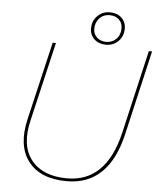

<svg xmlns="http://www.w3.org/2000/svg" viewBox="-57 -882 782 941"><g transform="rotate(5 334.0 -411.5)"><path d="M446 -833Q481 -833 503 -812.5Q525 -792 525 -760Q525 -722 500.5 -697.5Q476 -673 440 -673Q405 -673 382.5 -693.5Q360 -714 360 -746Q360 -783 384.5 -808Q409 -833 446 -833ZM446 -819Q415 -819 395.5 -798Q376 -777 376 -746Q376 -720 394 -703.5Q412 -687 440 -687Q469 -687 489 -707Q509 -727 509 -760Q509 -786 491.5 -802.5Q474 -819 446 -819ZM307 10Q176 10 117 -67Q58 -144 89 -276L179 -660H195L104 -271Q74 -146 130.5 -75Q187 -4 307 -4Q499 -4 557 -250L652 -660H668L572 -245Q513 10 307 10Z"/></g></svg>

Font: Elaine Sans Thin
Style: Italic
Weight: 250
Italic angle: -13°
Designer: Wei Huang
Foundry: Wei Huang
Version: Version 2.001;December 24, 2019;FontCreator 12.0.0.2547 64-b